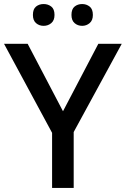

<svg xmlns="http://www.w3.org/2000/svg" viewBox="-20 -931 623 951"><path d="M292 -380 467 -714H583L345 -277V0H238V-273L0 -714H117ZM143 -857Q143 -886 158.5 -898.5Q174 -911 196 -911Q218 -911 234 -898.5Q250 -886 250 -857Q250 -830 234 -816.5Q218 -803 196 -803Q174 -803 158.5 -816.5Q143 -830 143 -857ZM334 -857Q334 -886 349.5 -898.5Q365 -911 387 -911Q408 -911 424 -898.5Q440 -886 440 -857Q440 -830 424 -816.5Q408 -803 387 -803Q365 -803 349.5 -816.5Q334 -830 334 -857Z"/></svg>

Font: Noto Sans Myanmar Medium
Style: Regular
Weight: 500
Designer: Monotype Design Team
Foundry: Monotype Imaging Inc.
Version: Version 2.107; ttfautohint (v1.8.4.7-5d5b)